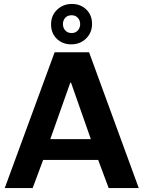

<svg xmlns="http://www.w3.org/2000/svg" viewBox="-20 -950 725 970"><path d="M4 0 256 -686H430L681 0H529L476 -142H198L145 0ZM234 -247H439L339 -532H335ZM340 -726Q296 -726 267 -754Q238 -782 238 -827Q238 -872 268.5 -901Q299 -930 343 -930Q387 -930 416 -902Q445 -874 445 -829Q445 -785 415 -755.5Q385 -726 340 -726ZM342 -783Q362 -783 373.5 -796.5Q385 -810 385 -828Q385 -847 373 -860Q361 -873 342 -873Q321 -873 309.5 -860Q298 -847 298 -828Q298 -809 310 -796Q322 -783 342 -783Z"/></svg>

Font: Chivo Medium SemiBold
Style: Regular
Weight: 600
Version: Version 2.002